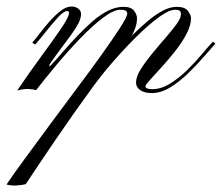

<svg xmlns="http://www.w3.org/2000/svg" viewBox="-195 -286 682 590"><path d="M-175 281Q-155 251 -120 203.5Q-85 156 -43.5 99.5Q-2 43 40.5 -13.5Q83 -70 118 -119Q153 -168 174.5 -201.5Q196 -235 196 -244Q196 -251 190.5 -253.5Q185 -256 175 -256Q154 -256 121 -231Q88 -206 51 -167.5Q14 -129 -21.5 -86.5Q-57 -44 -84 -9Q-94 -12 -108 -12.5Q-122 -13 -142 -8Q-105 -63 -68.5 -112.5Q-32 -162 -7.5 -198Q17 -234 17 -246Q17 -249 15.5 -250.5Q14 -252 11 -252Q1 -252 -16.5 -233Q-34 -214 -53 -190Q-72 -166 -87 -149L-96 -155Q-86 -166 -72 -184.5Q-58 -203 -41.5 -221.5Q-25 -240 -8 -253Q9 -266 25 -266Q37 -266 45.5 -259.5Q54 -253 54 -243Q54 -230 46 -214.5Q38 -199 24 -179.5Q10 -160 -7.5 -137Q-25 -114 -44 -86L-42 -82Q-22 -103 -0.5 -128Q21 -153 44 -177Q67 -201 90 -221Q113 -241 137 -253Q161 -265 184 -265Q208 -265 217 -253Q226 -241 226 -230Q226 -214 220 -198Q214 -182 205 -167.5Q196 -153 187 -141.5Q178 -130 171 -123Q164 -116 163 -114L157 -119Q164 -126 179 -143Q194 -160 214.5 -180.5Q235 -201 258 -220.5Q281 -240 304 -252.5Q327 -265 348 -265Q373 -265 382.5 -252.5Q392 -240 392 -230Q392 -208 378 -181.5Q364 -155 343 -128.5Q322 -102 301 -79Q280 -56 266 -40.5Q252 -25 252 -21Q252 -12 273 -12Q300 -12 327.5 -29Q355 -46 380 -70.5Q405 -95 425.5 -119.5Q446 -144 459 -158L467 -152Q455 -139 433.5 -114Q412 -89 385 -62.5Q358 -36 329 -18Q300 0 271 0Q249 0 236 -9Q223 -18 223 -32Q223 -50 237 -72.5Q251 -95 271.5 -120Q292 -145 312.5 -168.5Q333 -192 347 -211Q361 -230 361 -242Q361 -250 357 -253Q353 -256 343 -256Q324 -256 291.5 -232Q259 -208 218.5 -167.5Q178 -127 134 -75Q116 -54 90 -18.5Q64 17 34 59.5Q4 102 -25 144.5Q-54 187 -78 223Q-102 259 -116 280Q-129 283 -144 284Q-159 285 -175 281Z"/></svg>

Font: Kapakana
Style: Regular
Weight: 400
Designer: Kousuke Nagai
Version: Version 1.002